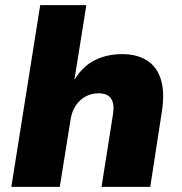

<svg xmlns="http://www.w3.org/2000/svg" viewBox="-20 -725 705 745"><path d="M24 0 136 -705H315L269 -417H270Q301 -468 348 -491.5Q395 -515 454 -515Q512 -515 551 -490Q590 -465 605 -414.5Q620 -364 607 -285L563 0H374L418 -279Q423 -308 418 -326.5Q413 -345 399.5 -354Q386 -363 362 -363Q335 -363 312 -350.5Q289 -338 274 -315.5Q259 -293 254 -262L212 0Z"/></svg>

Font: Nunito Sans 8pt Black
Style: Italic
Weight: 900
Italic angle: -9°
Version: Version 3.101;gftools[0.9.27]